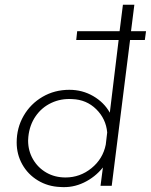

<svg xmlns="http://www.w3.org/2000/svg" viewBox="-20 -780 633 806"><path d="M588 -612H526L449 0H402L412 -77Q379 -36 332 -13.5Q285 9 233 5Q181 3 139 -22.5Q97 -48 73.5 -90Q50 -132 50 -182Q50 -243 79 -293.5Q108 -344 158.5 -373.5Q209 -403 271 -403Q326 -403 371.5 -376.5Q417 -350 441 -307L478 -612H300L304 -649H482L496 -760H544L530 -649H593ZM430 -224Q425 -281 384 -321.5Q343 -362 283 -364Q236 -367 195.5 -348Q155 -329 129.5 -292Q104 -255 99 -206L98 -190Q98 -147 118.5 -111.5Q139 -76 174.5 -55.5Q210 -35 255 -35Q316 -35 364 -74Q412 -113 424 -173Z"/></svg>

Font: Josefin Sans Light
Style: Italic
Weight: 300
Italic angle: -7°
Designer: Santiago Orozco
Foundry: Typemade
Version: Version 2.000